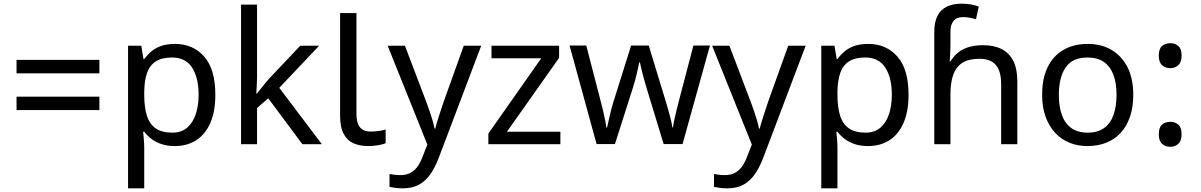

<svg xmlns="http://www.w3.org/2000/svg" viewBox="-20 -785 6536 1045"><path d="M70 -459H521V-386H70ZM70 -259H521V-186H70Z M932 -546Q1031 -546 1091.5 -477Q1152 -408 1152 -269Q1152 -178 1124.5 -115.5Q1097 -53 1047.5 -21.5Q998 10 931 10Q890 10 858 -1Q826 -12 803.5 -29.5Q781 -47 765 -68H759Q761 -51 763 -25Q765 1 765 20V240H677V-536H749L761 -463H765Q781 -486 803.5 -505Q826 -524 857.5 -535Q889 -546 932 -546ZM916 -472Q862 -472 829 -451.5Q796 -431 781 -390Q766 -349 765 -286V-269Q765 -203 779 -157Q793 -111 826.5 -87Q860 -63 918 -63Q967 -63 998.5 -90Q1030 -117 1045.5 -163.5Q1061 -210 1061 -270Q1061 -362 1025.5 -417Q990 -472 916 -472Z M1379 -363Q1379 -347 1377.5 -321Q1376 -295 1375 -276H1379Q1385 -284 1397 -299Q1409 -314 1421.5 -329.5Q1434 -345 1443 -355L1614 -536H1717L1500 -307L1732 0H1626L1440 -250L1379 -197V0H1292V-760H1379Z M1984 10Q1940 10 1905.5 -4.5Q1871 -19 1851 -55.5Q1831 -92 1831 -157V-714H1920V-165Q1920 -117 1938.5 -93Q1957 -69 1997 -69Q2019 -69 2042.5 -72.5Q2066 -76 2079 -80V-6Q2065 1 2037.5 5.5Q2010 10 1984 10Z M2090 -536H2184L2300 -231Q2310 -204 2318.5 -179Q2327 -154 2334 -130.5Q2341 -107 2345 -85H2349Q2355 -110 2368 -150.5Q2381 -191 2395 -232L2504 -536H2599L2368 74Q2349 124 2323.5 161.5Q2298 199 2261.5 219.5Q2225 240 2173 240Q2149 240 2131 237.5Q2113 235 2100 232V162Q2111 164 2126.5 166Q2142 168 2159 168Q2190 168 2212.5 156.5Q2235 145 2251 123.5Q2267 102 2278 73L2306 2Z M3030 0H2638V-58L2926 -468H2655V-536H3023V-470L2739 -68H3030Z M3500 -303Q3494 -324 3488 -344.5Q3482 -365 3477.5 -383.5Q3473 -402 3469 -418Q3465 -434 3463 -445H3459Q3457 -434 3453.5 -418Q3450 -402 3445.5 -383Q3441 -364 3435.5 -343.5Q3430 -323 3423 -302L3327 -1H3227L3080 -537H3171L3245 -251Q3253 -222 3260 -192.5Q3267 -163 3272.5 -136.5Q3278 -110 3280 -91H3284Q3287 -103 3291 -121Q3295 -139 3299.5 -159Q3304 -179 3309.5 -199Q3315 -219 3320 -235L3415 -537H3511L3603 -235Q3610 -212 3617.5 -186Q3625 -160 3631 -135.5Q3637 -111 3639 -92H3643Q3645 -109 3650.5 -134.5Q3656 -160 3663.5 -190.5Q3671 -221 3679 -251L3754 -537H3844L3695 -1H3592Z M3856 -536H3950L4066 -231Q4076 -204 4084.5 -179Q4093 -154 4100 -130.5Q4107 -107 4111 -85H4115Q4121 -110 4134 -150.5Q4147 -191 4161 -232L4270 -536H4365L4134 74Q4115 124 4089.5 161.5Q4064 199 4027.5 219.5Q3991 240 3939 240Q3915 240 3897 237.5Q3879 235 3866 232V162Q3877 164 3892.5 166Q3908 168 3925 168Q3956 168 3978.5 156.5Q4001 145 4017 123.5Q4033 102 4044 73L4072 2Z M4705 -546Q4804 -546 4864.5 -477Q4925 -408 4925 -269Q4925 -178 4897.5 -115.5Q4870 -53 4820.5 -21.5Q4771 10 4704 10Q4663 10 4631 -1Q4599 -12 4576.5 -29.5Q4554 -47 4538 -68H4532Q4534 -51 4536 -25Q4538 1 4538 20V240H4450V-536H4522L4534 -463H4538Q4554 -486 4576.5 -505Q4599 -524 4630.5 -535Q4662 -546 4705 -546ZM4689 -472Q4635 -472 4602 -451.5Q4569 -431 4554 -390Q4539 -349 4538 -286V-269Q4538 -203 4552 -157Q4566 -111 4599.5 -87Q4633 -63 4691 -63Q4740 -63 4771.5 -90Q4803 -117 4818.5 -163.5Q4834 -210 4834 -270Q4834 -362 4798.5 -417Q4763 -472 4689 -472Z M5065 -611Q5065 -665 5082.5 -699Q5100 -733 5133.5 -749Q5167 -765 5213 -765Q5242 -765 5266.5 -760.5Q5291 -756 5307 -749L5292 -680Q5276 -685 5258.5 -688.5Q5241 -692 5221 -692Q5187 -692 5170 -671.5Q5153 -651 5153 -613V-535Q5153 -513 5151.5 -488Q5150 -463 5149 -452H5154Q5173 -483 5198.5 -502Q5224 -521 5257 -530Q5290 -539 5330 -539Q5390 -539 5431.5 -518Q5473 -497 5495 -453.5Q5517 -410 5517 -343V0H5429V-326Q5429 -398 5400 -431.5Q5371 -465 5311 -465Q5253 -465 5218.5 -443.5Q5184 -422 5168.5 -379Q5153 -336 5153 -271V0H5065Z M6148 -269Q6148 -202 6130.5 -150.5Q6113 -99 6080.5 -63Q6048 -27 6001.5 -8.5Q5955 10 5898 10Q5845 10 5800 -8.5Q5755 -27 5722 -63Q5689 -99 5670.5 -150.5Q5652 -202 5652 -269Q5652 -358 5682 -419.5Q5712 -481 5768 -513.5Q5824 -546 5901 -546Q5974 -546 6029.5 -513.5Q6085 -481 6116.5 -419.5Q6148 -358 6148 -269ZM5743 -269Q5743 -206 5759.5 -159.5Q5776 -113 5811 -88Q5846 -63 5900 -63Q5954 -63 5989 -88Q6024 -113 6040.5 -159.5Q6057 -206 6057 -269Q6057 -333 6040 -378Q6023 -423 5988.5 -447.5Q5954 -472 5899 -472Q5817 -472 5780 -418Q5743 -364 5743 -269Z M6349 -414Q6323 -414 6305 -430Q6287 -446 6287 -482Q6287 -520 6305 -535Q6323 -550 6349 -550Q6375 -550 6393 -535Q6411 -520 6411 -482Q6411 -446 6393 -430Q6375 -414 6349 -414ZM6349 14Q6323 14 6305 -2Q6287 -18 6287 -54Q6287 -92 6305 -107Q6323 -122 6349 -122Q6375 -122 6393 -107Q6411 -92 6411 -54Q6411 -18 6393 -2Q6375 14 6349 14Z"/></svg>

Font: hexukannada05
Style: Book
Weight: 400
Designer: Jelle Bosma - Monotype Design Team
Foundry: Monotype Imaging Inc.
Version: Version 2.003